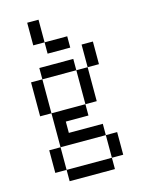

<svg xmlns="http://www.w3.org/2000/svg" viewBox="-129 -824 758 1024"><g transform="rotate(-15 250.0 -312.5)"><path d="M187.5 -625H125V-750H187.5ZM62.5 -62.5H125V62.5H62.5ZM62.5 -437.5H125V-250H62.5ZM125 62.5H375V125H125ZM125 -250H312.5V-187.5H187.5V-125H375V-62.5H125ZM125 -500H312.5V-437.5H125ZM187.5 -625H312.5V-562.5H187.5ZM312.5 -437.5H375V-250H312.5ZM375 -62.5H437.5V62.5H375ZM375 -562.5H437.5V-437.5H375Z"/></g></svg>

Font: ChillBitmapSE 16px
Style: Regular
Weight: 400
Designer: Designed by Warren2060
Foundry: ChillType
Version: Version 1.000